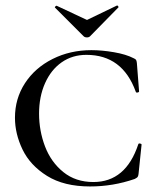

<svg xmlns="http://www.w3.org/2000/svg" viewBox="-20 -661 576 693"><path d="M462 -451Q469 -448 471 -445Q473 -442 474 -434L482 -331Q482 -328 476.5 -327Q471 -326 470 -330Q422 -463 292 -463Q241 -463 202.5 -436Q164 -409 142.5 -360.5Q121 -312 121 -251Q121 -189 142.5 -132.5Q164 -76 208.5 -40Q253 -4 317 -4Q434 -4 479 -140Q480 -144 485.5 -143Q491 -142 491 -139L480 -33Q479 -25 476.5 -22Q474 -19 466 -15Q388 12 305 12Q211 12 150 -26Q89 -64 61.5 -121Q34 -178 34 -236Q34 -305 70 -360.5Q106 -416 169.5 -448Q233 -480 310 -480Q348 -480 391.5 -472.5Q435 -465 462 -451ZM179 -633Q178 -633 178 -633.5Q178 -634 178 -634Q178 -636 180.5 -638.5Q183 -641 185 -640L294 -589L402 -641Q404 -642 406.5 -638.5Q409 -635 407 -634L305 -530Q301 -526 294 -526Q286 -526 282 -530Z"/></svg>

Font: Cormorant SC Medium
Style: Regular
Weight: 500
Designer: Christian Thalmann (Catharsis Fonts)
Version: Version 3.000